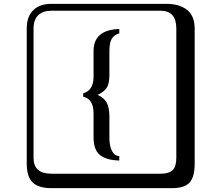

<svg xmlns="http://www.w3.org/2000/svg" viewBox="-20 -774 1140 1006"><path d="M553.2 -506.8V-380.9Q553.2 -334 538.1 -312.5Q522.9 -291 491.2 -276.9Q524.4 -262.7 538.8 -236.8Q553.2 -210.9 553.2 -163.1V-50.8Q553.2 -8.8 567.1 17.6Q581.1 43.9 605 43.9V66.9Q541 65.9 505.6 39.6Q470.2 13.2 470.2 -55.2V-179.2Q470.2 -255.4 416 -267.1V-285.2Q470.2 -300.3 470.2 -372.1V-506.8Q470.2 -617.7 605 -622.1V-599.1Q580.1 -592.3 566.7 -572.5Q553.2 -552.7 553.2 -506.8ZM249 -717.8Q204.1 -717.8 179.9 -693.8Q155.8 -669.9 155.8 -625V53.2Q155.8 136.2 249 136.2H820.8Q865.7 136.2 884.8 117.2Q903.8 98.1 903.8 53.2V-625Q903.8 -717.8 820.8 -717.8ZM1000 84Q1000 152.8 973.4 182.4Q946.8 211.9 880.9 211.9H249Q181.2 211.9 150.6 181.4Q120.1 150.9 120.1 84V-625Q120.1 -687 154.1 -720.5Q188 -753.9 249 -753.9H851.1Q920.9 -753.9 960.4 -721.9Q1000 -689.9 1000 -625Z"/></svg>

Font: Linux Biolinum Keyboard O
Style: Regular
Weight: 700
Designer: Philipp H. Poll
Foundry: Philipp H. Poll
Version: Version 0.6.1